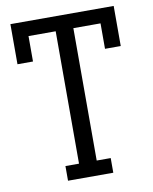

<svg xmlns="http://www.w3.org/2000/svg" viewBox="-84 -813 698 877"><g transform="rotate(-10 264.5 -375.0)"><path d="M160 0V-68H223V-682H97V-564H25V-750H504V-564H431V-682H305V-68H370V0Z"/></g></svg>

Font: Kelly Slab
Style: Regular
Weight: 400
Designer: Denis Masharov
Foundry: Denis Masharov
Version: Version 1.001